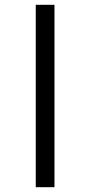

<svg xmlns="http://www.w3.org/2000/svg" viewBox="-20 -780 376 800"><path d="M129 0V-760H207V0Z"/></svg>

Font: Go Noto Current
Style: Regular
Weight: 400
Designer: Monotype Design Team
Foundry: Monotype Imaging Inc.
Version: Version 2.007; ttfautohint (v1.8) -l 8 -r 50 -G 200 -x 14 -D